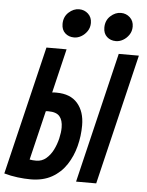

<svg xmlns="http://www.w3.org/2000/svg" viewBox="-86 -958 776 1016"><g transform="rotate(5 301.5 -450.5)"><path d="M115 9Q83 9 46 4.5Q9 0 -26 -10L138 -693H245L189 -459Q195 -460 201.5 -460Q208 -460 212 -460Q286 -460 324 -416Q362 -372 362 -299Q362 -243 348 -188.5Q334 -134 304.5 -89Q275 -44 228 -17.5Q181 9 115 9ZM136 -92Q166 -92 188.5 -111Q211 -130 225.5 -159Q240 -188 247.5 -220Q255 -252 255 -278Q255 -317 237.5 -337.5Q220 -358 178 -358Q174 -358 171 -358Q168 -358 164 -357L101 -95Q116 -92 136 -92ZM356 0 522 -693H629L463 0ZM279 -759Q250 -759 231 -776.5Q212 -794 212 -825Q212 -863 237.5 -886.5Q263 -910 293 -910Q321 -910 341 -891.5Q361 -873 361 -843Q361 -818 348 -799Q335 -780 316.5 -769.5Q298 -759 279 -759ZM501 -759Q472 -759 453 -776.5Q434 -794 434 -825Q434 -863 459.5 -886.5Q485 -910 515 -910Q543 -910 563 -891.5Q583 -873 583 -843Q583 -818 570 -799Q557 -780 538.5 -769.5Q520 -759 501 -759Z"/></g></svg>

Font: Ubuntu Sans Mono
Style: Italic
Weight: 400
Italic angle: -13.5°
Monospace: yes
Designer: Dalton Maag Ltd
Foundry: Dalton Maag Ltd
Version: Version 1.006